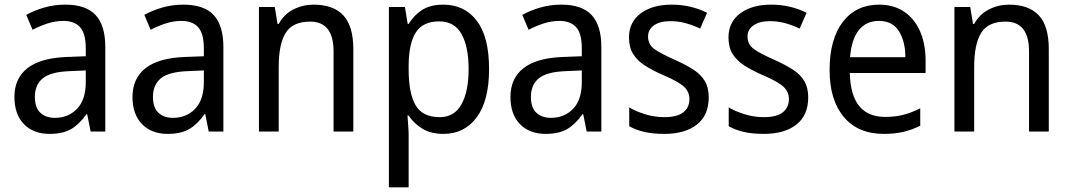

<svg xmlns="http://www.w3.org/2000/svg" viewBox="-20 -566 4607 826"><path d="M261 -546Q350 -546 391.5 -501Q433 -456 433 -364V0H370L355 -75H352Q322 -32 286.5 -11Q251 10 193 10Q124 10 83 -32Q42 -74 42 -149Q42 -229 98.5 -273Q155 -317 269 -321L349 -324V-357Q349 -422 324.5 -449Q300 -476 253 -476Q218 -476 184.5 -465Q151 -454 120 -438L93 -502Q127 -521 170 -533.5Q213 -546 261 -546ZM281 -260Q198 -257 164 -229Q130 -201 130 -149Q130 -103 153.5 -81Q177 -59 216 -59Q274 -59 311.5 -98Q349 -137 349 -213V-263Z M769 -546Q858 -546 899.5 -501Q941 -456 941 -364V0H878L863 -75H860Q830 -32 794.5 -11Q759 10 701 10Q632 10 591 -32Q550 -74 550 -149Q550 -229 606.5 -273Q663 -317 777 -321L857 -324V-357Q857 -422 832.5 -449Q808 -476 761 -476Q726 -476 692.5 -465Q659 -454 628 -438L601 -502Q635 -521 678 -533.5Q721 -546 769 -546ZM789 -260Q706 -257 672 -229Q638 -201 638 -149Q638 -103 661.5 -81Q685 -59 724 -59Q782 -59 819.5 -98Q857 -137 857 -213V-263Z M1329 -546Q1414 -546 1457 -500Q1500 -454 1500 -355V0H1415V-345Q1415 -473 1314 -473Q1239 -473 1209 -424.5Q1179 -376 1179 -278V0H1094V-536H1162L1174 -463H1179Q1202 -505 1242.5 -525.5Q1283 -546 1329 -546Z M1887 -546Q1978 -546 2031 -477Q2084 -408 2084 -269Q2084 -133 2031 -61.5Q1978 10 1888 10Q1834 10 1797 -12.5Q1760 -35 1738 -69H1733Q1734 -51 1736 -28Q1738 -5 1738 13V240H1653V-536H1722L1734 -463H1738Q1761 -501 1796.5 -523.5Q1832 -546 1887 -546ZM1870 -474Q1800 -474 1769.5 -427.5Q1739 -381 1738 -286V-268Q1738 -166 1767.5 -114Q1797 -62 1872 -62Q1935 -62 1965.5 -117.5Q1996 -173 1996 -269Q1996 -365 1965.5 -419.5Q1935 -474 1870 -474Z M2395 -546Q2484 -546 2525.5 -501Q2567 -456 2567 -364V0H2504L2489 -75H2486Q2456 -32 2420.5 -11Q2385 10 2327 10Q2258 10 2217 -32Q2176 -74 2176 -149Q2176 -229 2232.5 -273Q2289 -317 2403 -321L2483 -324V-357Q2483 -422 2458.5 -449Q2434 -476 2387 -476Q2352 -476 2318.5 -465Q2285 -454 2254 -438L2227 -502Q2261 -521 2304 -533.5Q2347 -546 2395 -546ZM2415 -260Q2332 -257 2298 -229Q2264 -201 2264 -149Q2264 -103 2287.5 -81Q2311 -59 2350 -59Q2408 -59 2445.5 -98Q2483 -137 2483 -213V-263Z M3029 -147Q3029 -70 2978 -30Q2927 10 2838 10Q2789 10 2752 1.5Q2715 -7 2687 -23V-104Q2715 -87 2755.5 -74.5Q2796 -62 2838 -62Q2894 -62 2920 -83Q2946 -104 2946 -140Q2946 -171 2922.5 -193Q2899 -215 2833 -243Q2787 -263 2754.5 -284Q2722 -305 2704 -333.5Q2686 -362 2686 -405Q2686 -471 2736.5 -508.5Q2787 -546 2869 -546Q2912 -546 2950 -537Q2988 -528 3022 -511L2992 -443Q2963 -457 2931 -466Q2899 -475 2865 -475Q2819 -475 2793.5 -457Q2768 -439 2768 -409Q2768 -375 2794.5 -355.5Q2821 -336 2887 -307Q2931 -287 2963 -266.5Q2995 -246 3012 -217.5Q3029 -189 3029 -147Z M3457 -147Q3457 -70 3406 -30Q3355 10 3266 10Q3217 10 3180 1.5Q3143 -7 3115 -23V-104Q3143 -87 3183.5 -74.5Q3224 -62 3266 -62Q3322 -62 3348 -83Q3374 -104 3374 -140Q3374 -171 3350.5 -193Q3327 -215 3261 -243Q3215 -263 3182.5 -284Q3150 -305 3132 -333.5Q3114 -362 3114 -405Q3114 -471 3164.5 -508.5Q3215 -546 3297 -546Q3340 -546 3378 -537Q3416 -528 3450 -511L3420 -443Q3391 -457 3359 -466Q3327 -475 3293 -475Q3247 -475 3221.5 -457Q3196 -439 3196 -409Q3196 -375 3222.5 -355.5Q3249 -336 3315 -307Q3359 -287 3391 -266.5Q3423 -246 3440 -217.5Q3457 -189 3457 -147Z M3762 -546Q3825 -546 3870 -515.5Q3915 -485 3938.5 -430.5Q3962 -376 3962 -306V-252H3636Q3640 -63 3788 -63Q3831 -63 3866 -72Q3901 -81 3939 -100V-25Q3902 -7 3865.5 1.5Q3829 10 3782 10Q3671 10 3610 -63Q3549 -136 3549 -264Q3549 -398 3606 -472Q3663 -546 3762 -546ZM3761 -476Q3706 -476 3674.5 -436Q3643 -396 3637 -320H3875Q3875 -387 3847.5 -431.5Q3820 -476 3761 -476Z M4321 -546Q4406 -546 4449 -500Q4492 -454 4492 -355V0H4407V-345Q4407 -473 4306 -473Q4231 -473 4201 -424.5Q4171 -376 4171 -278V0H4086V-536H4154L4166 -463H4171Q4194 -505 4234.5 -525.5Q4275 -546 4321 -546Z"/></svg>

Font: Noto Sans Gurmukhi UI SemiCondensed
Style: Regular
Weight: 400
Width: 4
Designer: Jelle Bosma - Monotype Design Team
Foundry: Monotype Imaging Inc.
Version: Version 2.004; ttfautohint (v1.8.4.7-5d5b)